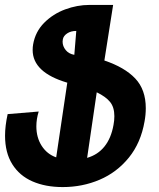

<svg xmlns="http://www.w3.org/2000/svg" viewBox="-26 -745 646 779"><path d="M565.5 -306Q565.5 -381.5 522.5 -426.8Q479.5 -472 397.5 -499.5L433 -725H336.5Q287.5 -725 238.2 -706.8Q189 -688.5 153.2 -652.5Q117.5 -616.5 108.5 -565.5Q106.5 -555 106.5 -542Q106.5 -451 247 -409.5L202 -106.5Q165 -119.5 143.2 -153.2Q121.5 -187 121.5 -232.5Q121.5 -262 131 -292.5L5 -282Q-5.5 -234 -5.5 -194.5Q-5.5 -125.5 23.8 -78.8Q53 -32 105.8 -9Q158.5 14 228.5 14Q308.5 14 378.2 -15.8Q448 -45.5 496.8 -105.5Q545.5 -165.5 560.5 -252.5Q565.5 -279.5 565.5 -306ZM283.5 -619.5 275.5 -522.5Q253 -526.5 240.5 -542Q228 -557.5 228 -576Q228 -579.5 229 -585.5Q231.5 -599.5 246.5 -609.5Q261.5 -619.5 283.5 -619.5ZM438 -273.5Q438 -256 434.5 -238Q425 -184.5 398 -150.8Q371 -117 327.5 -104.5L366.5 -370.5Q403 -353 420.5 -331.5Q438 -310 438 -273.5Z"/></svg>

Font: JuliaMono ExtraBold
Style: Italic
Weight: 800
Italic angle: -9°
Monospace: yes
Designer: cormullion
Foundry: corm
Version: Version 0.057; ttfautohint (v1.8.4)